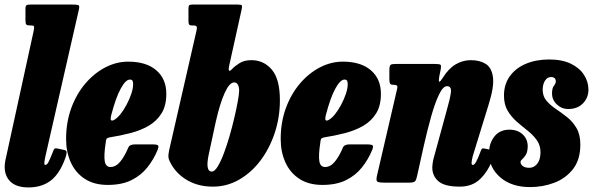

<svg xmlns="http://www.w3.org/2000/svg" viewBox="-24 -800 2597 841"><path d="M320 -751.5 175.5 -118Q174.5 -113 172.2 -101.8Q170 -90.5 170 -87Q170 -77.5 174.5 -77.5Q182 -77.5 189.2 -91.8Q196.5 -106 207 -133Q211 -145.5 214.8 -148.5Q218.5 -151.5 227.5 -149.5L258 -143Q268.5 -141 267.8 -131.5Q267 -122 262.5 -108.5Q237.5 -38.5 198 -8.8Q158.5 21 101 21Q49.5 21 23 -3.2Q-3.5 -27.5 -3.5 -69.5Q-3.5 -82 -0.2 -99Q3 -116 6 -127L123 -662.5Q126.5 -679 125.2 -683.8Q124 -688.5 112.5 -688.5H110Q95 -688.5 91.2 -692.5Q87.5 -696.5 87.5 -712V-760.5Q87.5 -774 92 -777Q96.5 -780 109.5 -780H295Q318.5 -780 321.8 -775.5Q325 -771 320 -751.5Z M265.5 -191Q265.5 -264.5 288.2 -326.5Q311 -388.5 349.8 -434Q388.5 -479.5 437.2 -504.8Q486 -530 538 -530Q616.5 -530 660.5 -492.2Q704.5 -454.5 704.5 -389Q704.5 -337.5 683.8 -303.8Q663 -270 627.5 -249.2Q592 -228.5 547.2 -217Q502.5 -205.5 455 -198Q445.5 -196 442.8 -191.8Q440 -187.5 439 -175Q430.5 -119.5 434.8 -94Q439 -68.5 460 -68.5Q483.5 -68.5 502.8 -92Q522 -115.5 537.5 -152.5Q543 -167.5 566.5 -167.5H643.5Q664 -167.5 668.2 -163Q672.5 -158.5 666 -142.5Q649 -101.5 621.5 -66.8Q594 -32 551.8 -11Q509.5 10 448.5 10Q387.5 10 346.8 -17Q306 -44 285.8 -89.5Q265.5 -135 265.5 -191ZM473.5 -273.5Q488 -280.5 502.8 -298.8Q517.5 -317 530.2 -341Q543 -365 551 -388.8Q559 -412.5 559 -430Q559.5 -439.5 556.8 -445.5Q554 -451.5 545 -451.5Q526.5 -451.5 504.8 -411.8Q483 -372 463 -295Q455.5 -265.5 473.5 -273.5Z M717 -142.5 836 -662.5Q840 -677.5 837.5 -683Q835 -688.5 823 -688.5H817.5Q806.5 -688.5 804 -693Q801.5 -697.5 801.5 -708.5V-760.5Q801.5 -772.5 804.2 -776.2Q807 -780 818.5 -780H1017Q1032.5 -780 1035 -776.5Q1037.5 -773 1034.5 -759L980 -513Q976 -496.5 979 -491.2Q982 -486 993.5 -498.5Q1003.5 -509.5 1024.5 -523Q1045.5 -536.5 1077 -536.5Q1131.5 -536.5 1166.8 -494.8Q1202 -453 1202 -361.5Q1202 -285.5 1179.2 -217.2Q1156.5 -149 1116.5 -96.2Q1076.5 -43.5 1023.2 -13Q970 17.5 908.5 17.5Q845.5 17.5 797.8 -9.8Q750 -37 725 -82.5Q715.5 -99 714 -110.2Q712.5 -121.5 717 -142.5ZM885 -88.5Q882.5 -48.5 903.5 -48.5Q916 -48.5 929.5 -70.5Q943 -92.5 956.5 -128.2Q970 -164 982 -205.8Q994 -247.5 1003.2 -287.5Q1012.5 -327.5 1018 -358.5Q1023.5 -389.5 1023.5 -402.5Q1023.5 -419 1018 -429Q1012.5 -439 1001.5 -439Q981 -439 960 -392.5Q939 -346 921 -266L890.5 -124.5Q888 -115 887 -106.5Q886 -98 885 -88.5Z M1205.5 -191Q1205.5 -264.5 1228.2 -326.5Q1251 -388.5 1289.8 -434Q1328.5 -479.5 1377.2 -504.8Q1426 -530 1478 -530Q1556.5 -530 1600.5 -492.2Q1644.5 -454.5 1644.5 -389Q1644.5 -337.5 1623.8 -303.8Q1603 -270 1567.5 -249.2Q1532 -228.5 1487.2 -217Q1442.5 -205.5 1395 -198Q1385.5 -196 1382.8 -191.8Q1380 -187.5 1379 -175Q1370.5 -119.5 1374.8 -94Q1379 -68.5 1400 -68.5Q1423.5 -68.5 1442.8 -92Q1462 -115.5 1477.5 -152.5Q1483 -167.5 1506.5 -167.5H1583.5Q1604 -167.5 1608.2 -163Q1612.5 -158.5 1606 -142.5Q1589 -101.5 1561.5 -66.8Q1534 -32 1491.8 -11Q1449.5 10 1388.5 10Q1327.5 10 1286.8 -17Q1246 -44 1225.8 -89.5Q1205.5 -135 1205.5 -191ZM1413.5 -273.5Q1428 -280.5 1442.8 -298.8Q1457.5 -317 1470.2 -341Q1483 -365 1491 -388.8Q1499 -412.5 1499 -430Q1499.5 -439.5 1496.8 -445.5Q1494 -451.5 1485 -451.5Q1466.5 -451.5 1444.8 -411.8Q1423 -372 1403 -295Q1395.5 -265.5 1413.5 -273.5Z M1711.5 -520H1879Q1902.5 -520 1906 -515.8Q1909.5 -511.5 1905.5 -491.5L1901 -470Q1896 -442.5 1900.2 -442Q1904.5 -441.5 1916 -460Q1941 -500 1972 -518.2Q2003 -536.5 2038.5 -536.5Q2076.5 -536.5 2103 -520.5Q2129.5 -504.5 2135.2 -462.2Q2141 -420 2116 -341L2047 -117Q2045 -110.5 2043.2 -100.2Q2041.5 -90 2041.5 -87Q2041.5 -77.5 2047.5 -77.5Q2059 -77.5 2078.5 -130Q2083.5 -144.5 2086.5 -148Q2089.5 -151.5 2100 -149L2133.5 -142Q2143.5 -140 2142.8 -132.5Q2142 -125 2135.5 -106.5Q2115 -51 2080.2 -16.8Q2045.5 17.5 1990 17.5Q1923.5 17.5 1896.5 -6Q1869.5 -29.5 1869.5 -66.5Q1870 -79 1872.2 -92Q1874.5 -105 1878 -116L1932.5 -315.5Q1947.5 -367.5 1951 -395Q1954.5 -422.5 1934 -422.5Q1916.5 -422.5 1898.8 -385.5Q1881 -348.5 1864.5 -289.5Q1848 -230.5 1833 -164.5L1803 -29.5Q1799.5 -12 1794 -6Q1788.5 0 1767.5 0H1660.5Q1633.5 0 1628 -5.2Q1622.5 -10.5 1627.5 -31.5L1715 -408.5Q1718.5 -422 1714.5 -425.2Q1710.5 -428.5 1701.5 -428.5H1698.5Q1687.5 -428.5 1684.5 -434.2Q1681.5 -440 1681.5 -454.5V-492Q1681.5 -512 1686.8 -516Q1692 -520 1711.5 -520Z M2343.5 -130.5Q2344 -162.5 2328 -185.2Q2312 -208 2288 -227Q2264 -246 2240 -266.8Q2216 -287.5 2199.8 -314.8Q2183.5 -342 2183.5 -381.5Q2183.5 -430.5 2209 -466Q2234.5 -501.5 2279.2 -520.5Q2324 -539.5 2381.5 -539.5Q2438.5 -539.5 2476.8 -520.8Q2515 -502 2534.2 -471.8Q2553.5 -441.5 2553.5 -407.5Q2553.5 -372 2529.5 -347.2Q2505.5 -322.5 2465 -322.5Q2436 -322.5 2414.8 -342.8Q2393.5 -363 2394 -392.5Q2394.5 -415.5 2402.2 -424.2Q2410 -433 2410.5 -443.5Q2410.5 -462.5 2389.5 -462.5Q2374 -462.5 2363.8 -447.5Q2353.5 -432.5 2353 -407.5Q2353 -378.5 2369.5 -359Q2386 -339.5 2410.5 -323Q2435 -306.5 2459.8 -287Q2484.5 -267.5 2501.2 -239Q2518 -210.5 2518 -167Q2518 -100.5 2486 -59.5Q2454 -18.5 2403.8 0.5Q2353.5 19.5 2298.5 19.5Q2216.5 19.5 2167.2 -23.2Q2118 -66 2118 -129.5Q2118 -172 2141.5 -202Q2165 -232 2207.5 -232Q2243 -232 2265.2 -211.5Q2287.5 -191 2287.5 -159Q2287 -134.5 2279.2 -122Q2271.5 -109.5 2263.8 -103Q2256 -96.5 2256 -90Q2256 -80.5 2265.8 -72.8Q2275.5 -65 2295 -65Q2314 -65 2328.2 -81.5Q2342.5 -98 2343.5 -130.5Z"/></svg>

Font: Besley* Condensed Heavy
Style: Italic
Weight: 800
Width: 3
Italic angle: -13°
Designer: Owen Earl
Foundry: indestructible type*
Version: Version 3.000; ttfautohint (v1.8.3)